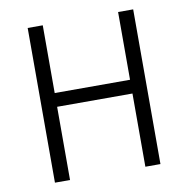

<svg xmlns="http://www.w3.org/2000/svg" viewBox="-77 -751 809 826"><g transform="rotate(-10 327.5 -338.0)"><path d="M492.2 0V-319.8H163.1V0H97.2V-675.8H163.1V-379.9H492.2V-675.8H558.1V0Z"/></g></svg>

Font: Clear Sans Light
Style: Regular
Weight: 300
Foundry: Intel Corporation
Version: Version 1.00